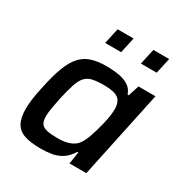

<svg xmlns="http://www.w3.org/2000/svg" viewBox="-167 -834 922 968"><g transform="rotate(30 294.5 -349.5)"><path d="M204 8Q146 8 109.5 -4Q73 -16 56 -46.5Q39 -77 39 -130Q39 -155 43.5 -187.5Q48 -220 57 -260Q73 -337 91.5 -386.5Q110 -436 135.5 -465Q161 -494 197 -506Q233 -518 284 -518Q326 -518 359.5 -512Q393 -506 416 -490.5Q439 -475 448 -447H455L475 -510H574L466 0H368L379 -70H373Q353 -37 326 -19.5Q299 -2 268 3Q237 8 204 8ZM252 -80Q286 -80 309 -86.5Q332 -93 348 -105Q364 -117 374 -137Q382 -150 389.5 -171Q397 -192 404 -216Q411 -240 417 -265Q423 -290 426 -312.5Q429 -335 429 -350Q429 -393 405.5 -411Q382 -429 323 -429Q283 -429 257 -423.5Q231 -418 214.5 -400.5Q198 -383 186.5 -348Q175 -313 162 -255Q155 -219 150.5 -192.5Q146 -166 146 -147Q146 -118 156.5 -104Q167 -90 190.5 -85Q214 -80 252 -80ZM428 -616 448 -707H540L520 -616ZM220 -616 240 -707H333L313 -616Z"/></g></svg>

Font: Saira Thin Medium
Style: Italic
Weight: 500
Italic angle: -12°
Version: Version 1.101